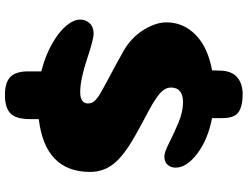

<svg xmlns="http://www.w3.org/2000/svg" viewBox="-130 -714 981 760"><g transform="rotate(90 360.0 -333.5)"><path d="M258 -683 259 -715Q260 -760 285 -782Q310 -804 353 -804Q399 -804 423 -788Q447 -772 447 -724V-683Q533 -666 588 -624Q643 -582 643 -539Q643 -524 636.5 -513.5Q630 -503 620.5 -498.5Q611 -494 600 -494Q582 -494 546 -512.5Q510 -531 466 -549.5Q422 -568 385 -568Q326 -568 326 -520Q326 -505 335.5 -491.5Q345 -478 366 -463.5Q387 -449 407 -438Q427 -427 462 -408.5Q497 -390 521 -376Q598 -332 629 -292Q660 -252 660 -200Q660 -22 451 3V36Q451 94 428 115.5Q405 137 355 137Q307 137 284.5 116Q262 95 262 44V-7Q202 -22 154 -49Q106 -76 81.5 -105.5Q57 -135 57 -161Q57 -183 71.5 -198.5Q86 -214 114 -214Q135 -214 215 -187.5Q295 -161 344 -161Q389 -161 389 -192Q389 -201 385.5 -208.5Q382 -216 373.5 -223.5Q365 -231 354.5 -237.5Q344 -244 325.5 -254Q307 -264 288.5 -274Q270 -284 240 -300Q210 -316 182 -332Q128 -363 98 -411.5Q68 -460 68 -502Q68 -569 117 -617.5Q166 -666 258 -683Z"/></g></svg>

Font: Coiny
Style: Regular
Weight: 400
Version: Version 001.001